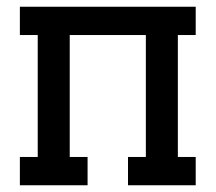

<svg xmlns="http://www.w3.org/2000/svg" viewBox="-20 -550 640 570"><path d="M39 0V-84H92V-446H39V-530H561V-446H508V-84H561V0H360V-84H413V-446H187V-84H240V0Z"/></svg>

Font: Iosevka Slab Medium Extended
Style: Regular
Weight: 500
Width: 7
Monospace: yes
Designer: Belleve Invis
Foundry: Belleve Invis
Version: Version 11.1.1; ttfautohint (v1.8.3)